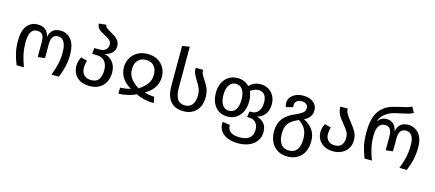

<svg xmlns="http://www.w3.org/2000/svg" viewBox="-63 -1420 5219 2303"><g transform="rotate(15 2546.5 -268.5)"><path d="M62 -288Q62 -416 112 -477.5Q162 -539 241 -539Q303 -539 338.5 -511Q374 -483 387 -422Q396 -480 432 -509.5Q468 -539 524 -539Q606 -539 658 -476.5Q710 -414 710 -288Q710 -206 693 -137.5Q676 -69 648 0H556Q588 -86 602.5 -152Q617 -218 617 -287Q617 -465 514 -465Q430 -465 430 -346V-172L342 -162V-346Q342 -415 319.5 -440Q297 -465 255 -465Q205 -465 180 -422.5Q155 -380 155 -289Q155 -217 168.5 -151Q182 -85 214 0H123Q95 -68 78.5 -136.5Q62 -205 62 -288Z M1253 -210Q1253 -144 1226.5 -93.5Q1200 -43 1150 -14.5Q1100 14 1032 14Q961 14 912.5 -12.5Q864 -39 840.5 -83Q817 -127 817 -180Q817 -237 846 -292L925 -271Q910 -229 910 -182Q910 -126 941.5 -93Q973 -60 1032 -60Q1097 -60 1125.5 -101Q1154 -142 1154 -217Q1154 -284 1120 -325.5Q1086 -367 1017 -367H963L969 -441H1037Q1085 -441 1111.5 -465Q1138 -489 1138 -527Q1138 -561 1116.5 -581Q1095 -601 1051 -623Q1002 -647 975.5 -671Q949 -695 946 -739L1036 -749Q1039 -726 1057.5 -711Q1076 -696 1116 -674Q1153 -653 1175.5 -636.5Q1198 -620 1214 -594.5Q1230 -569 1230 -533Q1230 -434 1106 -404Q1167 -394 1210 -343Q1253 -292 1253 -210Z M1608 -539Q1681 -539 1734 -509Q1787 -479 1814.5 -428Q1842 -377 1842 -316Q1842 -168 1692 -83Q1723 -74 1758 -68.5Q1793 -63 1816 -63L1828 12Q1704 12 1606 -39Q1570 -18 1507.5 -3Q1445 12 1391 12V-63Q1416 -63 1454 -68.5Q1492 -74 1519 -83Q1372 -167 1372 -315Q1372 -374 1400.5 -425.5Q1429 -477 1482.5 -508Q1536 -539 1608 -539ZM1607 -112Q1666 -149 1704.5 -197.5Q1743 -246 1743 -316Q1743 -385 1707.5 -425Q1672 -465 1608 -465Q1543 -465 1507 -424.5Q1471 -384 1471 -315Q1471 -245 1509 -197Q1547 -149 1607 -112Z M1980 -739 2072 -753V-247Q2072 -153 2101 -105.5Q2130 -58 2197 -58Q2256 -58 2287 -100Q2318 -142 2318 -213Q2318 -264 2303 -300Q2288 -336 2259 -380Q2231 -425 2218 -455Q2205 -485 2205 -527H2297Q2297 -498 2308.5 -474Q2320 -450 2344 -414Q2378 -364 2395.5 -321Q2413 -278 2413 -213Q2413 -150 2389 -98.5Q2365 -47 2316 -16.5Q2267 14 2196 14Q2090 14 2035 -50.5Q1980 -115 1980 -240Z M3191 5Q3191 71 3157.5 118.5Q3124 166 3064.5 191Q3005 216 2929 216Q2854 216 2799 193.5Q2744 171 2714.5 130Q2685 89 2685 35Q2685 25 2687 15L2778 28V31Q2778 90 2819 116Q2860 142 2929 142Q3092 142 3092 5Q3092 -50 3062 -83Q3032 -116 2978 -116H2954L2964 -188H2988Q3042 -188 3074 -226.5Q3106 -265 3106 -337Q3106 -400 3079 -432.5Q3052 -465 3009 -465Q2952 -465 2905 -426Q2930 -370 2930 -301Q2930 -233 2905 -178.5Q2880 -124 2833 -92.5Q2786 -61 2723 -61Q2627 -61 2572 -127.5Q2517 -194 2517 -301Q2517 -368 2541.5 -422Q2566 -476 2613 -507.5Q2660 -539 2724 -539Q2815 -539 2870 -479Q2927 -539 3014 -539Q3067 -539 3109.5 -514Q3152 -489 3176.5 -443.5Q3201 -398 3201 -340Q3201 -265 3164.5 -216Q3128 -167 3066 -152Q3191 -118 3191 5ZM2836 -301Q2836 -379 2806.5 -423Q2777 -467 2724 -467Q2671 -467 2641 -423Q2611 -379 2611 -301Q2611 -221 2640.5 -177Q2670 -133 2723 -133Q2777 -133 2806.5 -177Q2836 -221 2836 -301Z M3773 -36Q3773 82 3710 149Q3647 216 3541 216Q3469 216 3416.5 183.5Q3364 151 3337 93.5Q3310 36 3310 -36Q3310 -131 3357.5 -193.5Q3405 -256 3502 -297Q3551 -318 3576 -334.5Q3601 -351 3609.5 -367Q3618 -383 3618 -406Q3618 -433 3598.5 -451Q3579 -469 3541 -469Q3499 -469 3477.5 -449.5Q3456 -430 3456 -401Q3456 -386 3458 -374L3373 -352Q3362 -376 3362 -402Q3362 -443 3386.5 -474Q3411 -505 3452 -522Q3493 -539 3541 -539Q3619 -539 3666.5 -501Q3714 -463 3714 -403Q3714 -360 3693.5 -327.5Q3673 -295 3620 -268Q3773 -192 3773 -36ZM3674 -36Q3674 -111 3646.5 -159.5Q3619 -208 3564 -243Q3476 -206 3441.5 -159.5Q3407 -113 3407 -36Q3407 51 3442 96.5Q3477 142 3541 142Q3608 142 3641 96.5Q3674 51 3674 -36Z M4167 -385Q4214 -327 4239 -282Q4264 -237 4264 -178Q4264 -120 4236.5 -76.5Q4209 -33 4162 -9.5Q4115 14 4056 14Q3990 14 3943.5 -12Q3897 -38 3873.5 -79.5Q3850 -121 3850 -169Q3850 -225 3878 -276L3956 -255Q3943 -216 3943 -172Q3943 -121 3973 -90.5Q4003 -60 4056 -60Q4112 -60 4139.5 -93Q4167 -126 4167 -180Q4167 -225 4148.5 -257.5Q4130 -290 4090 -338Q4061 -372 4043.5 -396.5Q4026 -421 4014 -453.5Q4002 -486 4002 -527H4094Q4094 -492 4112 -461.5Q4130 -431 4167 -385Z M4383 -308Q4383 -468 4434 -557Q4485 -646 4599 -684Q4628 -693 4701 -710Q4751 -720 4782.5 -729Q4814 -738 4835 -751L4874 -682Q4846 -666 4812.5 -656.5Q4779 -647 4728 -637Q4661 -624 4619 -610Q4572 -594 4530 -560Q4488 -526 4469 -465Q4494 -501 4520.5 -514Q4547 -527 4579 -527Q4682 -527 4708 -410Q4731 -527 4847 -527Q4898 -527 4940 -501.5Q4982 -476 5006.5 -424.5Q5031 -373 5031 -298Q5031 -209 5014 -139Q4997 -69 4969 0H4877Q4910 -87 4924 -154Q4938 -221 4938 -297Q4938 -382 4909.5 -417.5Q4881 -453 4839 -453Q4751 -453 4751 -334V-172L4663 -162V-334Q4663 -401 4640.5 -427Q4618 -453 4578 -453Q4476 -453 4476 -289Q4476 -217 4489.5 -151Q4503 -85 4535 0H4444Q4416 -69 4399.5 -140.5Q4383 -212 4383 -308Z"/></g></svg>

Font: Fira GO
Style: Regular
Weight: 400
Designer: Carrois Corporate
Foundry: Carrois Corporate GbR
Version: Version 0.300